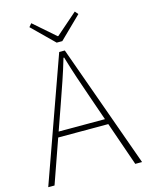

<svg xmlns="http://www.w3.org/2000/svg" viewBox="-134 -1008 843 1091"><g transform="rotate(-15 287.0 -462.5)"><path d="M11 0 270 -726H303L563 0H523L372 -435Q349 -501 329 -560.5Q309 -620 289 -688H285Q265 -620 244.5 -560.5Q224 -501 201 -435L48 0ZM123 -258V-290H447V-258ZM270 -781 143 -906 159 -925 285 -815H289L415 -925L431 -906L303 -781Z"/></g></svg>

Font: Shanggu Sans SC VF
Style: Regular
Weight: 250
Designer: GuiWonder
Version: Version 1.021